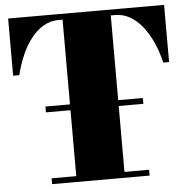

<svg xmlns="http://www.w3.org/2000/svg" viewBox="-53 -801 820 853"><g transform="rotate(-5 357.0 -375.0)"><path d="M145.5 -320V-346H580V-320ZM145 0V-26H255V-724H237Q201 -724 170.2 -706.2Q139.5 -688.5 114.8 -657Q90 -625.5 71.8 -584Q53.5 -542.5 42 -495H14.5V-750H710V-495H684Q673 -542.5 654.5 -584Q636 -625.5 611.2 -657Q586.5 -688.5 555.8 -706.2Q525 -724 489 -724H470V-26H580V0Z"/></g></svg>

Font: Bodoni Moda 9pt Black
Style: Regular
Weight: 900
Designer: Owen Earl
Foundry: indestructible type
Version: Version 2.005